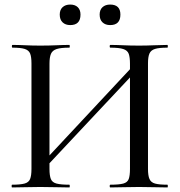

<svg xmlns="http://www.w3.org/2000/svg" viewBox="-20 -822 789 842"><path d="M165 -72 148 -88 587 -558 605 -541ZM33 0Q31 0 31 -6Q31 -12 33 -12Q69 -12 87.5 -17Q106 -22 112 -37Q118 -52 118 -81V-544Q118 -573 112 -587.5Q106 -602 88 -607.5Q70 -613 35 -613Q32 -613 32 -619Q32 -625 35 -625Q60 -625 91 -623.5Q122 -622 156 -622Q196 -622 227.5 -623.5Q259 -625 284 -625Q286 -625 286 -619Q286 -613 284 -613Q247 -613 228.5 -607Q210 -601 203.5 -586Q197 -571 197 -542V-81Q197 -52 203 -37Q209 -22 228 -17Q247 -12 284 -12Q286 -12 286 -6Q286 0 284 0Q258 0 227 -1Q196 -2 156 -2Q122 -2 90 -1Q58 0 33 0ZM464 0Q461 0 461 -6Q461 -12 464 -12Q502 -12 520.5 -17Q539 -22 544.5 -37Q550 -52 550 -81V-542Q550 -571 544.5 -586Q539 -601 520.5 -607Q502 -613 464 -613Q461 -613 461 -619Q461 -625 464 -625Q489 -625 520 -623.5Q551 -622 590 -622Q624 -622 656.5 -623.5Q689 -625 714 -625Q716 -625 716 -619Q716 -613 714 -613Q678 -613 660 -607.5Q642 -602 635.5 -587.5Q629 -573 629 -544V-81Q629 -52 635.5 -37Q642 -22 660 -17Q678 -12 714 -12Q716 -12 716 -6Q716 0 714 0Q689 0 656.5 -1Q624 -2 590 -2Q551 -2 520 -1Q489 0 464 0ZM288 -712Q267 -712 254.5 -724Q242 -736 242 -758Q242 -779 254.5 -790.5Q267 -802 288 -802Q309 -802 321 -790.5Q333 -779 333 -758Q333 -712 288 -712ZM463 -712Q442 -712 429.5 -724Q417 -736 417 -758Q417 -779 429.5 -790.5Q442 -802 463 -802Q508 -802 508 -758Q508 -712 463 -712Z"/></svg>

Font: Cormorant Medium
Style: Regular
Weight: 500
Designer: Christian Thalmann (Catharsis Fonts)
Foundry: Catharsis Fonts
Version: Version 4.000